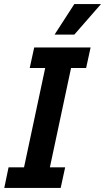

<svg xmlns="http://www.w3.org/2000/svg" viewBox="-20 -923 516 943"><path d="M1 0 22 -101H98L202 -589H126L148 -690H425L403 -589H329L225 -101H300L278 0ZM248 -753 345 -903H476L345 -753Z"/></svg>

Font: Radio Canada Condensed SemiBold
Style: Italic
Weight: 600
Width: 3
Italic angle: -12°
Designer: Charles Daoud, Etienne Aubert Bonn, Alexandre Saumier Demers, Jacques Le Bailly
Foundry: Radio-Canada
Version: Version 2.104; ttfautohint (v1.8.4.7-5d5b);gftools[0.9.28.de